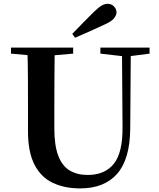

<svg xmlns="http://www.w3.org/2000/svg" viewBox="-20 -997 858 1035"><path d="M369.6 -814.5Q399.5 -844.9 428.8 -875.4Q458.2 -905.8 485.4 -932.2Q510.5 -956.6 527.4 -966.6Q544.3 -976.5 559.4 -976.5Q580.9 -976.5 594.5 -962.3Q608.1 -948.1 608.1 -930.5Q608.1 -916.4 595.7 -899.5Q583.2 -882.7 546.2 -865.9Q506.1 -846.9 465.8 -829Q425.5 -811.1 384.5 -793.6ZM411.6 18.6Q328.6 18.6 265.1 -11.1Q201.7 -40.8 166.3 -108.6Q130.9 -176.3 130.9 -290V-400.9Q130.9 -485.1 130.6 -570.6Q130.2 -656.1 127.5 -740.5H274.9Q273.9 -656.3 273.4 -571.6Q272.9 -486.9 272.9 -400.9V-305Q272.9 -213.4 293.8 -158.2Q314.7 -102.9 355.1 -78.4Q395.4 -53.9 453 -53.9Q545.1 -53.9 593.5 -114Q641.9 -174.1 640.5 -312.5L637.5 -740.5H685.2L682 -304.3Q680.6 -138.8 611.5 -60.1Q542.4 18.6 411.6 18.6ZM39.2 -707.9V-740.5H374.4V-707.9L218.8 -694.2H191.8ZM521.1 -707.9V-740.5H786.3V-707.9L674.7 -693.5H646.5Z"/></svg>

Font: Noto Serif SC
Style: Regular
Weight: 200
Designer: Ryoko NISHIZUKA 西塚涼子 (kana & ideographs); Frank Grießhammer (Latin, Greek & Cyrillic); Wenlong ZHANG 张文龙 (bopomofo); San
Foundry: Adobe
Version: Version 2.001;hotconv 1.1.0;makeotfexe 2.6.0